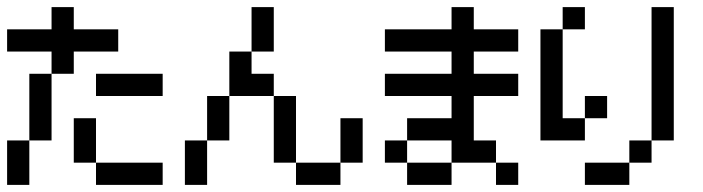

<svg xmlns="http://www.w3.org/2000/svg" viewBox="-20 -520 1978 540"><path d="M0 0V-62.5H62.5V0ZM0 -62.5V-125H62.5V-62.5ZM62.5 -125V-187.5H125V-125ZM62.5 -187.5V-250H125V-187.5ZM62.5 -250V-312.5H125V-250ZM125 -312.5V-375H187.5V-312.5ZM125 -375V-437.5H187.5V-375ZM125 -437.5V-500H187.5V-437.5ZM0 -375V-437.5H62.5V-375ZM62.5 -375V-437.5H125V-375ZM187.5 -375V-437.5H250V-375ZM250 -375V-437.5H312.5V-375ZM250 -250V-312.5H312.5V-250ZM312.5 -250V-312.5H375V-250ZM375 -250V-312.5H437.5V-250ZM187.5 -125V-187.5H250V-125ZM187.5 -62.5V-125H250V-62.5ZM250 0V-62.5H312.5V0ZM312.5 0V-62.5H375V0ZM375 0V-62.5H437.5V0Z M500 0V-62.5H562.5V0ZM500 -62.5V-125H562.5V-62.5ZM562.5 -125V-187.5H625V-125ZM562.5 -187.5V-250H625V-187.5ZM625 -250V-312.5H687.5V-250ZM625 -312.5V-375H687.5V-312.5ZM687.5 -375V-437.5H750V-375ZM687.5 -437.5V-500H750V-437.5ZM687.5 -250V-312.5H750V-250ZM750 -187.5V-250H812.5V-187.5ZM750 -125V-187.5H812.5V-125ZM875 0V-62.5H937.5V0ZM937.5 -62.5V-125H1000V-62.5ZM937.5 -125V-187.5H1000V-125ZM812.5 0V-62.5H875V0ZM750 -62.5V-125H812.5V-62.5Z M1062.5 -62.5V-125H1125V-62.5ZM1125 -125V-187.5H1187.5V-125ZM1187.5 -125V-187.5H1250V-125ZM1125 0V-62.5H1187.5V0ZM1187.5 0V-62.5H1250V0ZM1250 -62.5V-125H1312.5V-62.5ZM1250 -125V-187.5H1312.5V-125ZM1250 -187.5V-250H1312.5V-187.5ZM1250 -250V-312.5H1312.5V-250ZM1250 -312.5V-375H1312.5V-312.5ZM1250 -375V-437.5H1312.5V-375ZM1062.5 -250V-312.5H1125V-250ZM1125 -250V-312.5H1187.5V-250ZM1187.5 -250V-312.5H1250V-250ZM1312.5 -250V-312.5H1375V-250ZM1375 -250V-312.5H1437.5V-250ZM1062.5 -375V-437.5H1125V-375ZM1125 -375V-437.5H1187.5V-375ZM1187.5 -375V-437.5H1250V-375ZM1312.5 -375V-437.5H1375V-375ZM1375 -375V-437.5H1437.5V-375ZM1250 -437.5V-500H1312.5V-437.5ZM1312.5 -62.5V-125H1375V-62.5ZM1375 0V-62.5H1437.5V0Z M1500 -125V-187.5H1562.5V-125ZM1500 -187.5V-250H1562.5V-187.5ZM1500 -250V-312.5H1562.5V-250ZM1500 -312.5V-375H1562.5V-312.5ZM1687.5 0V-62.5H1750V0ZM1500 -375V-437.5H1562.5V-375ZM1562.5 -125V-187.5H1625V-125ZM1625 -187.5V-250H1687.5V-187.5ZM1562.5 -437.5V-500H1625V-437.5ZM1812.5 -437.5V-500H1875V-437.5ZM1812.5 -375V-437.5H1875V-375ZM1812.5 -312.5V-375H1875V-312.5ZM1812.5 -250V-312.5H1875V-250ZM1812.5 -187.5V-250H1875V-187.5ZM1812.5 -125V-187.5H1875V-125ZM1750 -62.5V-125H1812.5V-62.5ZM1625 0V-62.5H1687.5V0Z"/></svg>

Font: AprilSans
Style: Regular
Weight: 400
Designer: typesprite
Version: Version 1.001;PS 001.001;hotconv 1.0.88;makeotf.lib2.5.64775